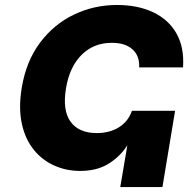

<svg xmlns="http://www.w3.org/2000/svg" viewBox="-20 -758 775 778"><path d="M304.7 -65.4Q248.5 -65.4 199.7 -87.2Q150.9 -108.9 116.5 -151.6Q82 -194.3 68.4 -257.1Q54.7 -319.8 67.9 -401.4Q85.9 -510.3 142.3 -585.2Q198.7 -660.2 280 -699Q361.3 -737.8 453.6 -737.8Q538.1 -737.8 600.3 -708.5Q662.6 -679.2 694.8 -622.8Q727.1 -566.4 721.7 -484.9H543.9Q546.4 -530.8 517.3 -557.6Q488.3 -584.5 433.1 -584.5Q359.9 -584.5 311 -536.1Q262.2 -487.8 247.6 -401.4Q232.4 -310.5 266.1 -264.6Q299.8 -218.8 371.6 -218.8Q424.3 -218.8 461.9 -242.2Q499.5 -265.6 514.6 -309.1H689.5L638.2 0H467.3L496.1 -169.4Q466.3 -123 419.4 -94.2Q372.6 -65.4 304.7 -65.4Z"/></svg>

Font: Inter Extra Bold
Style: Italic
Weight: 800
Italic angle: -9.39999°
Designer: Rasmus Andersson
Foundry: rsms
Version: Version 4.000;git-3c8e0fc